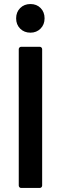

<svg xmlns="http://www.w3.org/2000/svg" viewBox="-20 -932 302 952"><path d="M85 -700H177Q182 -700 185.5 -696.5Q189 -693 189 -688V-12Q189 -7 185.5 -3.5Q182 0 177 0H85Q80 0 76.5 -3.5Q73 -7 73 -12V-688Q73 -693 76.5 -696.5Q80 -700 85 -700ZM60 -841Q60 -872 80 -892Q100 -912 131 -912Q162 -912 181.5 -892Q201 -872 201 -841Q201 -810 181 -790Q161 -770 131 -770Q100 -770 80 -790Q60 -810 60 -841Z"/></svg>

Font: Barlow SemiBold
Style: Regular
Weight: 600
Designer: Jeremy Tribby
Foundry: Tribby Type
Version: Version 1.422